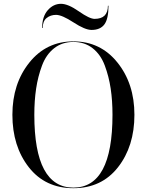

<svg xmlns="http://www.w3.org/2000/svg" viewBox="-20 -977 765 1007"><path d="M274 -899Q245 -899 224.5 -882.5Q204 -866 204 -830H201Q201 -890 230.5 -923.5Q260 -957 300 -957Q337 -957 393.5 -917.5Q450 -878 476 -878Q546 -878 546 -947H549Q549 -878 527.5 -849Q506 -820 460 -820Q426 -820 365.5 -859.5Q305 -899 274 -899ZM45 -375Q45 -538 134 -649Q223 -760 365 -760Q507 -760 596 -649Q685 -538 685 -375Q685 -210 599 -100Q513 10 365 10Q217 10 131 -100Q45 -210 45 -375ZM160 -375Q160 7 365 7Q570 7 570 -375Q570 -449 560.5 -512.5Q551 -576 529.5 -633.5Q508 -691 466 -724Q424 -757 365 -757Q306 -757 264 -724Q222 -691 200.5 -633.5Q179 -576 169.5 -512.5Q160 -449 160 -375Z"/></svg>

Font: Bodoni* 72
Style: Regular
Weight: 400
Version: Version 1.003